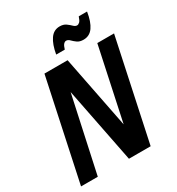

<svg xmlns="http://www.w3.org/2000/svg" viewBox="-207 -1015 1050 1142"><g transform="rotate(-30 318.5 -444.0)"><path d="M12 0 159 -690H318L416 -193L522 -690H637L490 0H341L239 -517L127 0ZM276 -753Q287 -817 311.5 -852.5Q336 -888 377 -888Q403 -888 419.5 -876Q436 -864 447.5 -852.5Q459 -841 471 -841Q480 -841 489 -849.5Q498 -858 506 -883H563Q553 -818 528.5 -783Q504 -748 462 -748Q436 -748 420 -759.5Q404 -771 392.5 -783Q381 -795 368 -795Q359 -795 350.5 -786Q342 -777 335 -753Z"/></g></svg>

Font: Radio Canada Condensed SemiBold
Style: Italic
Weight: 600
Width: 3
Italic angle: -12°
Designer: Charles Daoud, Etienne Aubert Bonn, Alexandre Saumier Demers, Jacques Le Bailly
Foundry: Radio-Canada
Version: Version 2.104; ttfautohint (v1.8.4.7-5d5b);gftools[0.9.28.de